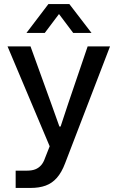

<svg xmlns="http://www.w3.org/2000/svg" viewBox="-20 -757 579 944"><path d="M57 167V82H113Q137 82 153.5 75.5Q170 69 182 55.5Q194 42 201 21L233 -60V-17L17 -529H130L232 -247L272 -135H278L315 -247L411 -529H521L300 46Q283 91 259.5 117.5Q236 144 204.5 155.5Q173 167 131 167ZM110 -595 218 -737H321L430 -595H340L270 -688L200 -595Z"/></svg>

Font: Mona Sans ExtraLight Medium
Style: Regular
Weight: 500
Version: Version 2.000